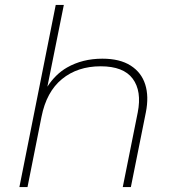

<svg xmlns="http://www.w3.org/2000/svg" viewBox="-20 -762 710 782"><path d="M397 -523Q468 -523 512 -495Q556 -467 571.5 -418Q587 -369 574 -304L513 0H480L541 -304Q558 -391 520.5 -441.5Q483 -492 390 -492Q296 -492 232.5 -440Q169 -388 149 -286L92 0H59L207 -742H240L173 -409Q206 -460 253 -487Q316 -523 397 -523Z"/></svg>

Font: Montserrat Thin ExtraLight
Style: Italic
Weight: 250
Italic angle: -11.3°
Version: Version 9.000